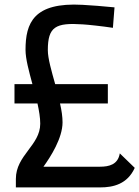

<svg xmlns="http://www.w3.org/2000/svg" viewBox="-20 -801 606 835"><path d="M501 -134C493 -85 454 -76 415 -76H169C200 -119 252 -200 252 -269C252 -293 248 -321 241 -351H449V-435H220C204 -492 188 -547 188 -583C188 -685 222 -703 340 -695C360 -694 426 -687 471 -680L478 -769C413 -775 391 -777 339 -780C126 -792 91 -701 91 -584C91 -545 106 -491 121 -435H43V-351H143C150 -319 155 -289 155 -263C155 -169 49 -126 49 -23V14H416C472 14 534 0 566 -71Z"/></svg>

Font: Hibana SubMedium
Style: Regular
Weight: 500
Width: 6
Designer: pygmalion
Foundry: ybstudio
Version: Version 0.930;hotconv 1.0.109;makeotfexe 2.5.65596